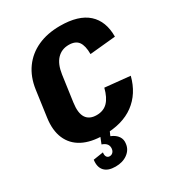

<svg xmlns="http://www.w3.org/2000/svg" viewBox="-215 -842 1094 1190"><g transform="rotate(-30 332.0 -247.0)"><path d="M295 11Q204 11 144 -20.5Q84 -52 58 -112.5Q32 -173 44 -258L70 -445Q82 -529 125 -588.5Q168 -648 237 -679.5Q306 -711 397 -711Q529 -711 594.5 -652Q660 -593 659 -483L474 -465Q474 -525 453.5 -553.5Q433 -582 385 -582Q334 -582 301 -547.5Q268 -513 258 -444L232 -258Q222 -187 244.5 -152.5Q267 -118 319 -118Q368 -118 398 -148.5Q428 -179 444 -242L623 -224Q594 -111 511.5 -50Q429 11 295 11ZM261 217Q207 217 182 189.5Q157 162 164 112L236 101Q233 121 240 132Q247 143 261 143Q274 143 283.5 134Q293 125 295 109Q297 90 287.5 76.5Q278 63 253 54L274 1H342L326 37Q360 51 375.5 74Q391 97 386 127Q381 167 346.5 192Q312 217 261 217Z"/></g></svg>

Font: Pathway Extreme SemiCondensed ExtraBold
Style: Italic
Weight: 800
Width: 4
Italic angle: -8°
Version: Version 1.001;gftools[0.9.26]